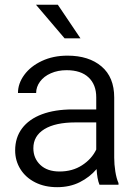

<svg xmlns="http://www.w3.org/2000/svg" viewBox="-20 -766 561 796"><path d="M129.2 -746.3H219.8L313.5 -607.2H247.7ZM256 -475Q219.8 -475 190.8 -462.2Q161.8 -449.5 145.8 -427.5Q129.8 -405.5 129.8 -380.3L54.5 -380.5Q54.5 -419.8 80.6 -455.5Q106.8 -491.3 153.6 -513.3Q200.5 -535.3 259.8 -535.3Q348.3 -535.3 400.9 -490.6Q453.5 -446 453.5 -361.7V-112.3Q453.5 -84.8 458.1 -55.3Q462.8 -25.8 471.3 -7V0H392.5Q382.7 -23.7 380.5 -65Q352 -31.5 310.7 -10.7Q269.5 10 217 10Q165.3 10 125.9 -9.9Q86.5 -29.8 64.6 -64.8Q42.8 -99.8 42.8 -142.3Q42.8 -195.8 71.6 -234Q100.5 -272.3 154.1 -292.3Q207.8 -312.3 281 -312.3H379V-362.7Q379 -415 347.2 -445Q315.5 -475 256 -475ZM379 -146V-258.5H292.8Q209.5 -258.5 163.9 -230.5Q118.3 -202.5 118.3 -151.5Q118.3 -109.8 147.1 -82.4Q176 -55 226.8 -55Q280.3 -55 320.1 -80.8Q360 -106.5 379 -146Z"/></svg>

Font: FreesentationVF
Style: Regular
Weight: 400
Designer: glyphs from Roboto by Christian Robertson / Hangul glyphs from Noto Sans CJK(Source Han Sans) by Jang Soo-young and Kang
Foundry: PT&
Version: Version 2.001;Glyphs 3.3.1 (3343)